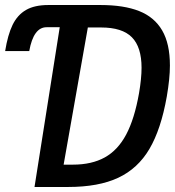

<svg xmlns="http://www.w3.org/2000/svg" viewBox="-78 -745 698 765"><path d="M599 -484Q599 -432.5 586.5 -360Q563.5 -230 517.5 -151.8Q471.5 -73.5 393.2 -36.8Q315 0 193 0H59.5L160 -636.5H107.5Q55.5 -636.5 38.5 -541.5H-57.5Q-47 -606.5 -27.8 -646Q-8.5 -685.5 25.5 -705.2Q59.5 -725 114.5 -725H322.5Q415.5 -725 476.2 -701Q537 -677 568 -624Q599 -571 599 -484ZM476 -374Q486 -432.5 486 -475Q486 -557.5 447.5 -596.5Q409 -635.5 325 -635.5H272L175.5 -89H212.5Q287.5 -89 339.5 -117.8Q391.5 -146.5 424.8 -209Q458 -271.5 476 -374Z"/></svg>

Font: JuliaMono MediumItalic
Style: Regular
Weight: 500
Italic angle: -9°
Monospace: yes
Designer: cormullion
Foundry: corm
Version: Version 0.049; ttfautohint (v1.8.4)